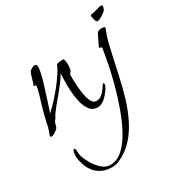

<svg xmlns="http://www.w3.org/2000/svg" viewBox="-187 -600 993 1060"><g transform="rotate(-30 309.5 -70.0)"><path d="M15 18Q7 18 7 12L20 -26Q25 -39 26.5 -51.5Q28 -64 32 -77Q38 -103 45 -129Q52 -155 60 -180Q63 -189 68 -206Q73 -223 77.5 -240.5Q82 -258 82 -267Q82 -272 75.5 -271Q69 -270 68 -273Q75 -291 80 -310Q85 -329 92 -347Q95 -355 108 -362.5Q121 -370 129 -370Q143 -370 143 -352Q143 -336 135 -303Q127 -270 114.5 -231Q102 -192 90.5 -155.5Q79 -119 71 -96Q103 -126 135 -162Q167 -198 193.5 -234.5Q220 -271 235 -301Q235 -312 249.5 -316Q264 -320 272 -318Q276 -320 278 -320Q287 -320 289.5 -306.5Q292 -293 292 -287Q292 -276 289.5 -256.5Q287 -237 275 -231Q274 -223 274 -214.5Q274 -206 274 -198Q274 -186 275.5 -158.5Q277 -131 282 -101Q287 -71 298 -49.5Q309 -28 328 -28Q346 -28 359.5 -38Q373 -48 383 -61Q393 -74 399 -84Q405 -94 408 -94Q413 -94 413 -88Q413 -74 398.5 -54Q384 -34 374 -24Q363 -12 348 -3Q333 6 316 6Q286 6 269 -15.5Q252 -37 243.5 -68.5Q235 -100 232.5 -132.5Q230 -165 230 -186Q230 -205 230.5 -223Q231 -241 232 -259Q216 -231 195 -205Q174 -179 154 -154Q124 -120 95 -80Q90 -73 85.5 -63.5Q81 -54 74 -47L72 -45Q65 -26 63 -16Q61 -6 43 6Q37 10 30 14Q23 18 15 18ZM551 -407Q547 -407 543.5 -415.5Q540 -424 538 -433.5Q536 -443 536 -447Q536 -449 536.5 -452Q537 -455 540 -456Q557 -458 572.5 -462.5Q588 -467 604 -471Q606 -472 611 -472Q619 -472 619 -463Q619 -443 600 -430Q589 -423 577 -415Q565 -407 551 -407ZM218 332Q175 332 142 311Q109 290 92 250Q85 233 80 214Q75 195 75 176Q75 170 77.5 155Q80 140 88 140Q94 140 95 149Q96 158 96 162Q96 186 107 210.5Q118 235 131 255Q146 278 168 297Q190 316 219 316Q262 316 298.5 282.5Q335 249 364.5 194.5Q394 140 417.5 74Q441 8 458.5 -58Q476 -124 486.5 -179.5Q497 -235 502 -269Q499 -272 493 -272Q487 -272 487 -279Q487 -280 492 -290Q497 -300 503.5 -313Q510 -326 515 -337Q520 -348 521 -349Q526 -357 534.5 -359.5Q543 -362 552 -362Q557 -362 564.5 -361Q572 -360 572 -353L571 -349Q556 -314 546.5 -276.5Q537 -239 529 -201Q517 -148 504 -87Q491 -26 473 35.5Q455 97 428 153Q401 209 362 253Q323 297 267 322Q246 332 218 332Z"/></g></svg>

Font: Moon Dance
Style: Regular
Weight: 400
Designer: Robert E. Leuschke
Foundry: Robert E. Leuschke
Version: Version 1.010; ttfautohint (v1.8.3)